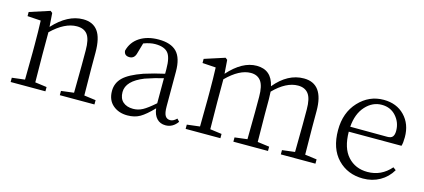

<svg xmlns="http://www.w3.org/2000/svg" viewBox="-48 -891 2807 1271"><g transform="rotate(15 1355.5 -255.5)"><path d="M538.1 -40 618.2 -29.3V0H380.9V-29.3L467.8 -40Q469.7 -149.4 469.7 -226.6V-331.1Q469.7 -406.2 446.3 -438Q422.9 -469.7 373 -469.7Q290 -469.7 200.2 -382.8V-226.6Q200.2 -149.4 202.1 -40L282.2 -29.3V0H43.9V-29.3L131.8 -40Q133.8 -149.4 133.8 -226.6V-281.2Q133.8 -373 130.9 -444.3L39.1 -450.2V-478.5L177.7 -523.4L191.4 -512.7L198.2 -418.9Q295.9 -525.4 401.4 -525.4Q468.8 -525.4 502.4 -479.5Q536.1 -433.6 536.1 -333V-226.6Q536.1 -149.4 538.1 -40Z M1017.6 -115.2V-287.1Q960 -273.4 894.5 -251Q776.4 -204.1 776.4 -127.9Q776.4 -84 802.2 -61Q828.1 -38.1 872.1 -38.1Q906.2 -38.1 937 -54.7Q967.8 -71.3 1017.6 -115.2ZM1172.9 -51.8 1189.5 -34.2Q1157.2 11.7 1107.4 11.7Q1070.3 11.7 1047.4 -12.7Q1024.4 -37.1 1019.5 -81.1Q968.8 -28.3 932.6 -7.3Q896.5 13.7 846.7 13.7Q786.1 13.7 746.6 -20.5Q707 -54.7 707 -117.2Q707 -170.9 745.6 -209Q784.2 -247.1 878.9 -280.3Q946.3 -301.8 1017.6 -317.4V-349.6Q1017.6 -430.7 991.7 -460.4Q965.8 -490.2 904.3 -490.2Q869.1 -490.2 825.2 -473.6L804.7 -402.3Q794.9 -362.3 760.7 -362.3Q724.6 -362.3 721.7 -396.5Q737.3 -458 789.6 -491.7Q841.8 -525.4 918.9 -525.4Q1002.9 -525.4 1043 -483.9Q1083 -442.4 1083 -349.6V-112.3Q1083 -66.4 1094.2 -47.9Q1105.5 -29.3 1128.9 -29.3Q1150.4 -29.3 1172.9 -51.8Z M2051.8 -40 2132.8 -29.3V0H1895.5V-29.3L1982.4 -40Q1984.4 -149.4 1984.4 -226.6V-332Q1984.4 -406.2 1960.4 -438Q1936.5 -469.7 1888.7 -469.7Q1807.6 -469.7 1722.7 -383.8Q1724.6 -352.5 1724.6 -333V-226.6Q1724.6 -149.4 1726.6 -40L1807.6 -29.3V0H1570.3V-29.3L1656.2 -40Q1658.2 -149.4 1658.2 -226.6V-331.1Q1658.2 -405.3 1634.8 -437.5Q1611.3 -469.7 1565.4 -469.7Q1487.3 -469.7 1399.4 -381.8V-226.6Q1399.4 -149.4 1401.4 -40L1481.4 -29.3V0H1243.2V-29.3L1331.1 -40Q1333 -149.4 1333 -226.6V-281.2Q1333 -374 1330.1 -444.3L1238.3 -450.2V-478.5L1377 -523.4L1390.6 -512.7L1397.5 -418.9Q1492.2 -525.4 1590.8 -525.4Q1692.4 -525.4 1715.8 -418.9Q1803.7 -525.4 1914.1 -525.4Q2049.8 -525.4 2049.8 -338.9V-226.6Q2049.8 -149.4 2051.8 -40Z M2292 -295.9 2545.9 -294.9Q2572.3 -294.9 2582.5 -308.1Q2592.8 -321.3 2592.8 -347.7Q2592.8 -405.3 2555.2 -447.8Q2517.6 -490.2 2457 -490.2Q2393.6 -490.2 2346.2 -438Q2298.8 -385.7 2292 -295.9ZM2652.3 -261.7H2291Q2292 -149.4 2343.8 -92.8Q2395.5 -36.1 2478.5 -36.1Q2573.2 -36.1 2637.7 -110.4L2657.2 -95.7Q2627 -43.9 2575.7 -15.1Q2524.4 13.7 2460.9 13.7Q2355.5 13.7 2287.6 -56.6Q2219.7 -127 2219.7 -253.9Q2219.7 -374 2290.5 -449.7Q2361.3 -525.4 2460.9 -525.4Q2549.8 -525.4 2604.5 -468.8Q2659.2 -412.1 2659.2 -322.3Q2659.2 -282.2 2652.3 -261.7Z"/></g></svg>

Font: GenYoMin TW TTF Light
Style: Regular
Weight: 300
Version: Version 1.300